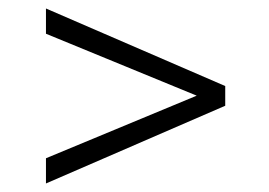

<svg xmlns="http://www.w3.org/2000/svg" viewBox="-20 -550 640 457"><path d="M448.2 -322.3 89.4 -469.7V-529.8L516.1 -345.2V-298.3L89.4 -113.3V-173.3Z"/></svg>

Font: Roboto Mono Light
Style: Regular
Weight: 300
Designer: Google
Version: Version 2.000985; 2015; ttfautohint (v1.3)